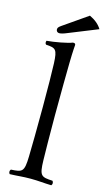

<svg xmlns="http://www.w3.org/2000/svg" viewBox="-130 -891 525 941"><g transform="rotate(15 132.5 -421.0)"><path d="M93 -103C91 -24 82 -21 24 -18C17.9 -11.9 18.1 -0.9 24 5C64 4 88 0 129 0C170 0 194 4 235 5C240.9 -0.9 241.1 -11.9 235 -18C177 -21 168 -24 166 -103C165.1 -140.4 163.7 -232.8 163.7 -329.1C163.7 -439.9 165.2 -555.9 166 -599C167.2 -661 170 -689 170 -689C170 -696 166 -698 157 -698C133 -688 67 -676 29 -673C27 -665 26 -660 32 -654C82 -651 89.7 -646.3 93 -576C94.8 -537.8 95.7 -447.7 95.7 -355.1C95.7 -251.7 94.1 -144.9 93 -103ZM203 -847 79 -761C66 -752 64 -747 64 -740C64 -732 70 -725 79 -725C88 -725 100 -728 121 -737L265 -795C252.3 -816.3 231.6 -833.7 203 -847Z"/></g></svg>

Font: Libertinus Serif Display
Style: Regular
Weight: 400
Designer: Philipp H. Poll
Foundry: Khaled Hosny
Version: Version 6.1